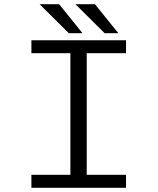

<svg xmlns="http://www.w3.org/2000/svg" viewBox="-20 -891 750 911"><path d="M541.5 -733.5H476.5L338 -871H430.5ZM371.5 -733.5H306.5L168 -871H260.5ZM578 -638.5H391.5V-61.5H578V0H129V-61.5H314V-638.5H129V-700H578Z"/></svg>

Font: League Mono Light
Style: Regular
Weight: 300
Width: 6
Designer: Tyler Finck
Foundry: The League of Moveable Type / Tyler Finck
Version: Version 2.210